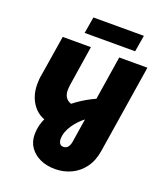

<svg xmlns="http://www.w3.org/2000/svg" viewBox="-160 -786 944 1108"><g transform="rotate(20 311.5 -232.0)"><path d="M310 217Q259 217 219 199Q179 181 155.5 147.5Q132 114 132 69Q132 12 157.5 -38Q183 -88 225 -129.5Q267 -171 315.5 -202Q364 -233 411 -252L383 -117Q341 -87 311.5 -43.5Q282 0 282 43Q282 59 289.5 69.5Q297 80 311 80Q330 80 340 66.5Q350 53 353 32L439 -515H612L526 29Q516 91 484.5 133Q453 175 407.5 196Q362 217 310 217ZM210 -20Q131 -26 89 -79Q47 -132 47 -208Q47 -222 48 -237Q49 -252 52 -266L92 -515H265L227 -271Q226 -260 225 -252Q224 -244 224 -237Q224 -204 241 -186Q258 -168 290 -164ZM203 -580 220 -681H530L513 -580Z"/></g></svg>

Font: MuseoModerno Thin ExtraBold
Style: Italic
Weight: 800
Italic angle: -9°
Version: Version 1.003